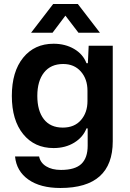

<svg xmlns="http://www.w3.org/2000/svg" viewBox="-20 -760 649 957"><path d="M281 177Q181 177 121.5 135Q62 93 55 20H175Q181 51 210 69Q239 87 284 87Q354 87 385.5 57Q417 27 417 -34V-120H411Q394 -76 350 -49Q306 -22 247 -22Q152 -22 95.5 -91.5Q39 -161 39 -282Q39 -403 95.5 -472.5Q152 -542 247 -542Q305 -542 349.5 -516Q394 -490 411 -445H418L422 -532H542V-56Q542 177 281 177ZM293 -124Q351 -124 383.5 -161.5Q416 -199 416 -256V-308Q416 -366 383 -403.5Q350 -441 295 -441Q233 -441 199.5 -398.5Q166 -356 166 -282Q166 -208 198.5 -166Q231 -124 293 -124ZM135 -597 245 -740H368L478 -597H371L306 -682L242 -597Z"/></svg>

Font: Mona Sans SemiBold
Style: Regular
Weight: 600
Designer: Deni Anggara
Foundry: GitHub
Version: Version 2.000;Glyphs 3.2.3 (3260)